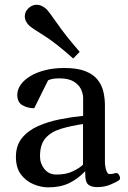

<svg xmlns="http://www.w3.org/2000/svg" viewBox="-20 -783 544 813"><path d="M47.4 -118.7Q47.4 -167 73 -198.5Q98.6 -230 140.6 -248.8Q182.6 -267.6 232.9 -277.6Q283.2 -287.6 332 -292.5V-367.7Q332 -385.7 323 -405Q314 -424.3 292.2 -437.7Q270.5 -451.2 231.4 -451.2Q210.4 -451.2 200.2 -448.5Q189.9 -445.8 183.6 -442.9L125 -324.7Q97.7 -324.7 75.4 -337.2Q53.2 -349.6 53.2 -381.3Q53.2 -403.3 67.1 -423.6Q81.1 -443.8 107.2 -460Q133.3 -476.1 170.2 -485.6Q207 -495.1 252.9 -495.1Q308.1 -495.1 342 -481.4Q376 -467.8 393.8 -444.8Q411.6 -421.9 418 -393.8Q424.3 -365.7 424.3 -336.4V-98.1Q424.3 -79.1 429.7 -62.5Q435.1 -45.9 442.9 -45.9Q449.7 -45.9 454.8 -46.6Q460 -47.4 468.8 -49.8Q477.1 -52.2 482.7 -44.2Q488.3 -36.1 488.3 -28.8Q488.3 -23.4 485.4 -21Q472.7 -11.7 447.3 -1.2Q421.9 9.3 391.6 9.3Q366.2 9.3 353.5 -1.5Q340.8 -12.2 340.8 -48.3V-58.1Q309.1 -24.9 272.2 -7.3Q235.4 10.3 184.1 10.3Q154.8 10.3 123 -2.4Q91.3 -15.1 69.3 -43.5Q47.4 -71.8 47.4 -118.7ZM149.4 -121.1Q149.4 -90.3 168.2 -67.1Q187 -43.9 219.2 -43.9Q259.8 -43.9 288.3 -57.6Q316.9 -71.3 331.5 -85.9V-257.8Q278.8 -250 237.8 -237.5Q196.8 -225.1 173.1 -198.5Q149.4 -171.9 149.4 -121.1ZM290 -535.2Q215.3 -602.1 165.5 -632.8Q115.7 -663.6 104 -674.3Q96.2 -681.6 90.6 -691.9Q85 -702.1 85 -713.9Q85 -722.2 88.1 -730.5Q91.3 -738.8 99.1 -746.6Q114.7 -762.7 134.3 -762.7Q146.5 -762.7 157.2 -757.6Q168 -752.4 175.8 -745.1Q187 -734.4 222.2 -683.6Q257.3 -632.8 317.4 -563.5Z"/></svg>

Font: Gelasio
Style: Regular
Weight: 400
Designer: Eben Sorkin
Foundry: Eben Sorkin
Version: Version 1.008